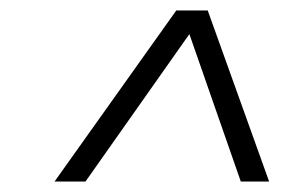

<svg xmlns="http://www.w3.org/2000/svg" viewBox="-20 -720 573 366"><path d="M316 -700H376L493 -374H439L341 -655L143 -374H84Z"/></svg>

Font: Bai Jamjuree Light
Style: Italic
Weight: 300
Italic angle: -10°
Version: Version 1.000; ttfautohint (v1.6)